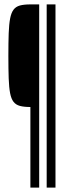

<svg xmlns="http://www.w3.org/2000/svg" viewBox="-20 -708 322 872"><path d="M118 144V-222Q89 -222 70.5 -227Q52 -232 41.5 -245.5Q31 -259 26 -284.5Q21 -310 19.5 -351.5Q18 -393 18 -454Q18 -515 19.5 -556.5Q21 -598 26 -624Q31 -650 41.5 -664Q52 -678 70.5 -683Q89 -688 118 -688H158V144ZM192 144V-688H232V144Z"/></svg>

Font: Saira UltraCondensed ExtraLight
Style: Regular
Weight: 250
Width: 1
Designer: Hector Gatti with collaboration of the Omnibus-Type team
Foundry: Omnibus-Type
Version: Version 1.101